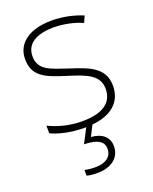

<svg xmlns="http://www.w3.org/2000/svg" viewBox="-145 -621 752 942"><g transform="rotate(-20 231.0 -150.0)"><path d="M319 144C319 95 284 67 228 63L256 8C361 -2 416 -55 416 -137C416 -235 332 -260 241 -290C156 -319 94 -333 94 -407C94 -472 149 -505 240 -505C292 -505 350 -492 388 -474L403 -508C359 -526 304 -540 241 -540C127 -540 55 -490 55 -406C55 -310 127 -289 223 -258C314 -230 377 -206 377 -135C377 -67 329 -24 215 -24C153 -24 92 -39 42 -64V-24C80 -6 141 10 214 10C217 10 220 10 223 10L184 85C251 87 285 104 285 145C285 188 250 210 200 210C176 210 159 208 143 204V234C158 238 175 240 199 240C271 240 319 203 319 144Z"/></g></svg>

Font: Noto Sans Sinhala ExtraLight
Style: Regular
Weight: 200
Designer: Jelle Bosma - Monotype Design Team
Foundry: Monotype Imaging Inc.
Version: Version 2.006